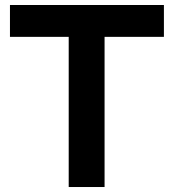

<svg xmlns="http://www.w3.org/2000/svg" viewBox="-20 -752 698 771"><path d="M638.2 -604H399.9V-1H255.9V-604H20V-731.9H638.2Z"/></svg>

Font: Miedinger*
Style: Bold
Weight: 700
Version: Version 001.000